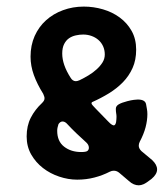

<svg xmlns="http://www.w3.org/2000/svg" viewBox="-20 -534 501 577"><path d="M437 -53.2Q452.1 -39.1 452.1 -24.9Q452.1 -10.3 435.1 3.9Q419.4 16.1 411.6 19.5Q403.8 22.9 397 22.9Q389.6 22.9 382.1 19.8Q374.5 16.6 367.2 9.8L337.9 -15.1Q330.6 -21 321.8 -21Q315.9 -21 310.1 -18.1Q288.1 -6.8 263.7 -0.5Q239.3 5.9 211.9 5.9Q185.1 5.9 158 -3.2Q130.9 -12.2 109.1 -29.1Q87.4 -45.9 73.7 -69.8Q60.1 -93.8 60.1 -124Q60.1 -155.8 72.5 -180.2Q85 -204.6 106 -224.1Q109.9 -228 111.8 -231.2Q113.8 -234.4 113.8 -238.8Q113.8 -242.2 112.5 -245.1Q111.3 -248 109.9 -252Q91.8 -280.8 81.8 -308.3Q71.8 -335.9 71.8 -363.8Q71.8 -397.9 84.2 -425.8Q96.7 -453.6 118.4 -473.1Q140.1 -492.7 169.4 -503.4Q198.7 -514.2 231.9 -514.2Q261.2 -514.2 289.6 -505.9Q317.9 -497.6 339.8 -481.4Q361.8 -465.3 375.5 -441.2Q389.2 -417 389.2 -384.8Q389.2 -353.5 378.4 -329.6Q367.7 -305.7 349.4 -286.9Q331.1 -268.1 307.1 -253.4Q283.2 -238.8 256.8 -227.1Q254.9 -225.1 254.9 -224.1Q254.9 -221.2 258.8 -217Q262.7 -212.9 268.1 -207L304.2 -169.9Q312.5 -161.1 316.4 -159.2Q320.3 -157.2 321.8 -157.2Q324.7 -157.2 326.4 -160.2Q328.1 -163.1 328.9 -167.2Q329.6 -171.4 329.8 -175.8Q330.1 -180.2 330.1 -183.1Q330.1 -188.5 329.1 -193.8Q328.1 -199.2 328.1 -207Q328.1 -215.3 336.9 -220.5Q345.7 -225.6 362.8 -230Q374 -232.9 382.1 -233.9Q390.1 -234.9 394 -234.9Q416 -234.9 418.9 -221.2Q420.4 -212.9 421.6 -206.1Q422.9 -199.2 422.9 -190.9Q422.9 -172.4 417.5 -151.6Q412.1 -130.9 399.9 -107.9Q397 -102.1 397 -96.2Q397 -87.9 404.8 -80.1ZM167 -373Q167 -339.8 191.9 -300.8Q198.2 -290 208 -290Q212.4 -290 219.2 -293Q232.4 -299.3 246.1 -307.6Q259.8 -315.9 270.5 -325.7Q281.2 -335.4 288.1 -346.4Q294.9 -357.4 294.9 -370.1Q294.9 -383.8 289.8 -395Q284.7 -406.2 275.6 -414.1Q266.6 -421.9 254.9 -426Q243.2 -430.2 230 -430.2Q219.2 -430.2 208 -427.7Q196.8 -425.3 187.7 -419.2Q178.7 -413.1 172.9 -401.9Q167 -390.6 167 -373ZM224.1 -77.1Q239.3 -77.1 243.2 -80.8Q247.1 -84.5 247.1 -89.8Q247.1 -98.1 240.2 -105Q224.6 -119.1 210.2 -132.8Q195.8 -146.5 183.1 -160.2Q175.8 -168.9 168 -168.9Q161.1 -168.9 155.8 -161.1Q154.3 -156.2 153.1 -151.4Q151.9 -146.5 151.9 -141.1Q151.9 -109.4 172.6 -93.3Q193.4 -77.1 224.1 -77.1Z"/></svg>

Font: Gochi Hand
Style: Regular
Weight: 400
Designer: Juan Pablo del Peral
Foundry: Juan Pablo del Peral
Version: Version 1.001